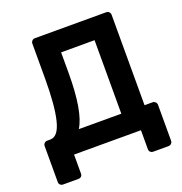

<svg xmlns="http://www.w3.org/2000/svg" viewBox="-147 -828 1039 1095"><g transform="rotate(-20 373.0 -280.5)"><path d="M50 139Q40 139 33 132.5Q26 126 26 115V-103Q26 -113 33 -120Q40 -127 50 -127H70Q117 -127 138.5 -213Q160 -299 160 -467V-676Q160 -686 167 -693Q174 -700 184 -700H616Q627 -700 634 -693Q641 -686 641 -675V-127H689Q699 -127 706.5 -120Q714 -113 714 -103V115Q714 125 707 132Q700 139 689 139H597Q587 139 580 132.5Q573 126 573 115V0H167V115Q167 126 160.5 132.5Q154 139 143 139ZM500 -127V-573H297V-449Q297 -214 242 -127Z"/></g></svg>

Font: Rubik AZ
Style: Regular
Weight: 500
Designer: Hubert and Fischer
Foundry: Hubert & Fischer
Version: Version 2.000